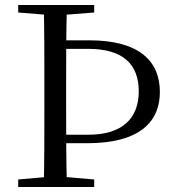

<svg xmlns="http://www.w3.org/2000/svg" viewBox="-20 -748 697 768"><path d="M202.6 -175.1H328.4C547.2 -175.1 619.5 -267.7 619.5 -379.9C619.5 -503.1 537.6 -586.7 337.2 -586.7H202.6V-552.6H332.9C473.1 -552.6 535 -490.4 535 -382.3C535 -275.8 470.4 -209.1 333.5 -209.1H202.6ZM155.3 0H247.7C244.5 -111.5 244.5 -226.3 244.5 -337V-392.3C244.5 -504.5 244.5 -617.8 247.7 -728H155.3C157.5 -616.6 157.5 -504.3 157.5 -391.1V-336.8C157.5 -223.3 157.5 -110.8 155.3 0ZM189.7 -686.9H215.5L356.8 -698V-728H52.8V-698ZM52.8 0H356.8V-30.1L217.8 -42.1H190.9L52.8 -30.1Z"/></svg>

Font: Source Han Serif CN VF
Style: Regular
Weight: 250
Designer: Ryoko NISHIZUKA 西塚涼子 (kana & ideographs); Frank Grießhammer (Latin, Greek & Cyrillic); Wenlong ZHANG 张文龙 (bopomofo); San
Foundry: Adobe
Version: Version 2.002;hotconv 1.1.0;makeotfexe 2.6.0